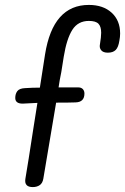

<svg xmlns="http://www.w3.org/2000/svg" viewBox="-20 -760 508 780"><path d="M468 -624Q468 -610 465 -595Q461 -568 450 -557Q439 -546 418 -546Q399 -546 391 -556Q383 -566 386 -580Q391 -610 391 -627Q391 -652 380 -663.5Q369 -675 341 -675Q297 -675 274 -639Q251 -603 239 -530L229 -467Q225 -449 222.5 -433.5Q220 -418 218 -405H297Q310 -405 316.5 -398Q323 -391 323 -380Q323 -345 287 -344Q263 -343 208 -343L156 -34Q153 -16 141.5 -8Q130 0 113 0Q78 0 83 -33Q94 -97 116 -241L132 -342L72 -339Q42 -339 42 -362Q42 -379 50.5 -390Q59 -401 82 -402Q112 -404 142 -404Q158 -509 163 -539Q195 -740 341 -740Q399 -740 433.5 -708.5Q468 -677 468 -624Z"/></svg>

Font: Mali
Style: Italic
Weight: 400
Italic angle: -10°
Version: Version 1.000; ttfautohint (v1.6)